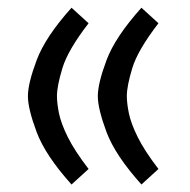

<svg xmlns="http://www.w3.org/2000/svg" viewBox="-20 -476 502 507"><path d="M238.3 -222.2Q238.3 -255.4 261.2 -316.9Q284.2 -378.4 353.5 -455.6L398.4 -414.6Q343.8 -343.8 329.3 -296.1Q314.9 -248.5 314.9 -222.7Q314.9 -203.6 320.3 -177Q325.7 -150.4 343.5 -114.3Q361.3 -78.1 398.4 -29.8L353.5 11.2Q284.2 -65.9 261.2 -127.4Q238.3 -189 238.3 -222.2ZM53.7 -222.2Q53.7 -255.4 76.7 -316.9Q99.6 -378.4 168.9 -455.6L213.9 -414.6Q159.2 -343.8 144.8 -296.1Q130.4 -248.5 130.4 -222.7Q130.4 -203.6 135.7 -177Q141.1 -150.4 158.9 -114.3Q176.8 -78.1 213.9 -29.8L168.9 11.2Q99.6 -65.9 76.7 -127.4Q53.7 -189 53.7 -222.2Z"/></svg>

Font: Vazir WOL-UI
Style: Regular-WOL-UI
Weight: 400
Designer: Saber Rastikerdar
Foundry: Saber Rastikerdar
Version: Version 30.1.0